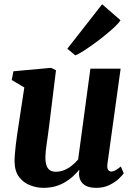

<svg xmlns="http://www.w3.org/2000/svg" viewBox="-20 -894 648 924"><path d="M188.5 10Q158 10 126.2 -1.8Q94.5 -13.5 72.8 -41Q51 -68.5 50 -116Q50 -133.5 51.8 -154.5Q53.5 -175.5 56.2 -198.8Q59 -222 62.5 -246Q66 -270 69.5 -292.5L97 -473L36.5 -509L44.5 -551L225.5 -567.5L249.5 -556L216.5 -288.5Q214 -267 210.8 -245.2Q207.5 -223.5 204.8 -203.5Q202 -183.5 200.2 -166.8Q198.5 -150 198.5 -137.5Q198.5 -112 204.2 -96.5Q210 -81 221.2 -74.2Q232.5 -67.5 249.5 -67.5Q270.5 -67.5 290 -75.8Q309.5 -84 326.2 -97.5Q343 -111 356 -126.5L415 -563.5H560.5L497 -105.5Q494.5 -86 500 -77.2Q505.5 -68.5 516 -68.5Q525 -68.5 534 -73.5Q543 -78.5 561.5 -92.5L575.5 -60Q570.5 -52 553.2 -35.2Q536 -18.5 508 -4.2Q480 10 443.5 10Q405 10 385.2 -4.8Q365.5 -19.5 361.5 -44Q361 -47 360.5 -50.5Q360 -54 360.2 -58Q360.5 -62 361 -66.2Q361.5 -70.5 362 -74.5L360 -75.5Q347 -60 330.8 -45Q314.5 -30 293.5 -17.5Q272.5 -5 246.8 2.5Q221 10 188.5 10ZM304 -659.5 471.5 -873.5 560 -796.5Q554.5 -786.5 536.2 -768.8Q518 -751 492.2 -729.8Q466.5 -708.5 438.5 -688Q410.5 -667.5 385.2 -651Q360 -634.5 342.5 -627.5Z"/></svg>

Font: Merriweather Light 18pt ExtraBold
Style: Italic
Weight: 800
Italic angle: -7.8°
Version: Version 2.101